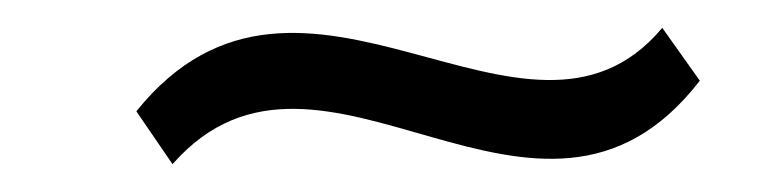

<svg xmlns="http://www.w3.org/2000/svg" viewBox="-20 -399 556 138"><path d="M456 -379C359 -263 197 -467 78 -319L104 -281C211 -403 367 -191 483 -341Z"/></svg>

Font: Advent Pro
Style: Regular
Weight: 400
Designer: Andreas Kalpakidis
Foundry: Andreas Kalpakidis
Version: Version 2.002 2008